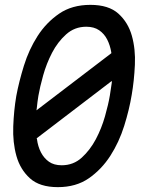

<svg xmlns="http://www.w3.org/2000/svg" viewBox="-20 -760 640 790"><path d="M218 10Q143 10 103 -26.5Q63 -63 47.5 -118.5Q32 -174 34.5 -240Q37 -306 47 -365Q58 -424 78.5 -490Q99 -556 134.5 -611.5Q170 -667 223 -703.5Q276 -740 352 -740Q427 -740 467 -704Q507 -668 522.5 -613Q538 -558 535 -493Q532 -428 522 -370Q512 -309 491 -242Q470 -175 434 -119Q398 -63 345.5 -26.5Q293 10 218 10ZM234 -80Q282 -80 316.5 -111.5Q351 -143 374.5 -187.5Q398 -232 412 -281.5Q426 -331 432 -367Q436 -390 440 -420V-427L131 -191Q131 -189 132 -188Q136 -157 148.5 -133Q161 -109 181.5 -94.5Q202 -80 234 -80ZM438 -541V-544Q433 -574 421 -597.5Q409 -621 388 -635.5Q367 -650 335 -650Q287 -650 252 -618.5Q217 -587 194 -542.5Q171 -498 157.5 -449.5Q144 -401 138 -366Q134 -342 131 -312Q130 -309 130 -306Z"/></svg>

Font: Maple Mono NL
Style: Italic
Weight: 400
Italic angle: -10°
Monospace: yes
Designer: subframe7536
Version: Version 7.000